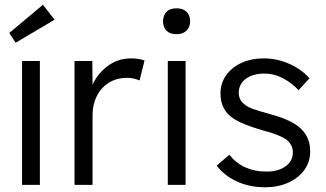

<svg xmlns="http://www.w3.org/2000/svg" viewBox="-20 -779 1372 809"><path d="M73 0V-522H148V0ZM46 -599 19 -640 161 -759 210 -696Z M294 0V-522H369L370 -422Q391 -469 434 -501Q477 -533 532 -533Q549 -533 564 -530.5Q579 -528 589 -524L568 -440Q542 -451 516 -451Q471 -451 438 -430Q405 -409 387.5 -373.5Q370 -338 370 -296V0Z M724 -635Q696 -635 681.5 -649.5Q667 -664 667 -689Q667 -714 681.5 -729Q696 -744 724 -744Q751 -744 766 -729.5Q781 -715 781 -689Q781 -665 766 -650Q751 -635 724 -635ZM687 0V-522H762V0Z M1097 10Q1030 10 977 -15Q924 -40 893 -81L946 -127Q1003 -56 1103 -56Q1152 -56 1183 -78Q1214 -100 1214 -137Q1214 -170 1185 -192Q1172 -201 1148 -210.5Q1124 -220 1090 -229Q1034 -245 997 -261.5Q960 -278 939 -300Q909 -334 909 -385Q909 -428 932.5 -461.5Q956 -495 997.5 -514Q1039 -533 1091 -533Q1147 -533 1199 -510Q1251 -487 1284 -449L1238 -399Q1209 -430 1172 -449.5Q1135 -469 1095 -469Q1046 -469 1016 -447Q986 -425 986 -388Q986 -359 1009 -340Q1023 -328 1048.5 -319Q1074 -310 1112 -300Q1156 -288 1186.5 -275Q1217 -262 1237 -246Q1287 -208 1287 -141Q1287 -97 1262.5 -63Q1238 -29 1195 -9.5Q1152 10 1097 10Z"/></svg>

Font: Lexend Light
Style: Regular
Weight: 300
Designer: Bonnie Shaver-Troup, Thomas Jockin
Foundry: Lexend
Version: Version 1.007; ttfautohint (v1.8.3)